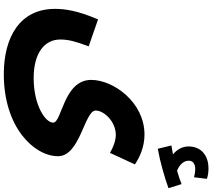

<svg xmlns="http://www.w3.org/2000/svg" viewBox="-72 -786 1089 984"><g transform="rotate(90 472.0 -293.5)"><path d="M944 -613 923 -680C902 -672 880 -664 855 -657C832 -665 803 -686 803 -717C803 -737 818 -750 845 -750C861 -750 875 -747 888 -744L896 -810C881 -815 863 -818 841 -818C787 -818 730 -789 730 -715C730 -682 748 -654 771 -636C759 -634 745 -631 725 -628L742 -558C813 -571 892 -594 944 -613ZM25 -31C25 148 169 231 360 231C632 231 780 76 780 -47C780 -161 546 -182 546 -240C546 -282 602 -343 671 -343C699 -343 735 -330 763 -313L822 -441C783 -467 731 -490 669 -490C503 -490 389 -330 389 -217C389 -75 608 -67 608 -22C608 19 517 78 380 78C248 78 182 20 182 -58C182 -100 191 -134 217 -204L79 -252C33 -145 25 -81 25 -31Z"/></g></svg>

Font: Noto Sans Arabic UI Extra
Style: Regular
Weight: 800
Designer: Nadine Chahine - Monotype Design Team
Foundry: Monotype Imaging Inc.
Version: Version 1.900